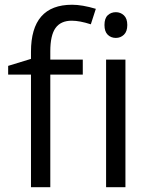

<svg xmlns="http://www.w3.org/2000/svg" viewBox="-20 -785 632 805"><path d="M327.1 -472.2H190.9V0H109.9V-472.2H14.2V-508.8L109.9 -538.1V-567.9Q109.9 -765.1 282.2 -765.1Q324.7 -765.1 381.8 -748L360.8 -683.1Q314 -698.2 280.8 -698.2Q234.9 -698.2 212.9 -667.7Q190.9 -637.2 190.9 -569.8V-535.2H327.1ZM505.9 0H424.8V-535.2H505.9ZM418 -680.2Q418 -708 431.6 -720.9Q445.3 -733.9 465.8 -733.9Q485.4 -733.9 499.5 -720.7Q513.7 -707.5 513.7 -680.2Q513.7 -652.8 499.5 -639.4Q485.4 -626 465.8 -626Q445.3 -626 431.6 -639.4Q418 -652.8 418 -680.2Z"/></svg>

Font: f02075841
Style: Regular
Weight: 400
Foundry: Ascender Corporation
Version: Version 1.10